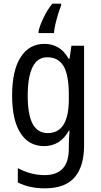

<svg xmlns="http://www.w3.org/2000/svg" viewBox="-20 -786 548 1046"><path d="M222 -547Q264 -547 297 -527.5Q330 -508 354 -466H359L369 -537H438V7Q438 120 386.5 180Q335 240 224 240Q140 240 77 208V130Q148 168 224 168Q287 168 321 133Q355 98 355 22V5Q355 -10 356 -32Q357 -54 359 -74H355Q308 10 220 10Q137 10 91.5 -61Q46 -132 46 -266Q46 -402 92.5 -474.5Q139 -547 222 -547ZM237 -474Q184 -474 157.5 -420.5Q131 -367 131 -265Q131 -161 158 -111Q185 -61 240 -61Q355 -61 355 -245V-269Q355 -377 326.5 -425.5Q298 -474 237 -474ZM313 -755Q305 -737 296.5 -709Q288 -681 281.5 -653Q275 -625 274 -606H190V-616Q197 -648 218.5 -692Q240 -736 265 -766H313Z"/></svg>

Font: Noto Sans Ethiopic Cond
Style: Regular
Weight: 400
Width: 3
Designer: Monotype Design Team
Foundry: Monotype Imaging Inc.
Version: Version 2.102; ttfautohint (v1.8.4.7-5d5b)